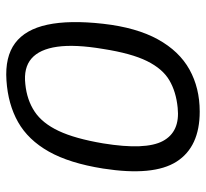

<svg xmlns="http://www.w3.org/2000/svg" viewBox="-42 -606 655 610"><g transform="rotate(-90 285.0 -300.5)"><path d="M515 -300Q503 -194 465.5 -126Q428 -58 369.5 -25.5Q311 7 236 7Q124 7 77 -66.5Q30 -140 55 -300Q72 -407 109 -472.5Q146 -538 202.5 -570Q259 -602 335 -607Q410 -612 453.5 -579.5Q497 -547 512 -477Q527 -407 515 -300ZM135 -300Q113 -165 142.5 -110Q172 -55 248 -63Q299 -68 335.5 -89.5Q372 -111 396.5 -160.5Q421 -210 435 -300Q450 -389 442 -445.5Q434 -502 404.5 -527.5Q375 -553 323 -547Q273 -542 236 -517.5Q199 -493 174.5 -441Q150 -389 135 -300Z"/></g></svg>

Font: Winky Sans Light
Style: Italic
Weight: 300
Italic angle: -8.97852°
Designer: Simon Atzbach
Foundry: typofactur
Version: Version 1.205